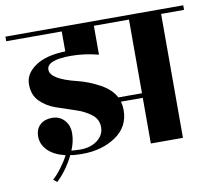

<svg xmlns="http://www.w3.org/2000/svg" viewBox="-94 -645 923 824"><g transform="rotate(-10 367.5 -233.5)"><path d="M755 -560V-540H655V0H515V-199H420Q425 -181 425 -162Q425 -89 364.5 -48Q304 -7 217 -7Q186 -7 166 -11Q137 49 91 93L75 80Q92 66 113 38Q134 10 146 -14Q96 -26 70 -52.5Q44 -79 44 -112.5Q44 -146 64 -164Q84 -182 116 -182Q148 -182 169 -160Q190 -138 190 -102.5Q190 -67 174 -29Q198 -27 213 -27Q258 -27 287.5 -49.5Q317 -72 317 -106.5Q317 -141 289 -162.5Q261 -184 220.5 -197Q180 -210 140 -224Q100 -238 72 -266Q44 -294 44 -340.5Q44 -387 91 -419Q138 -451 222 -453V-540H-20V-560ZM515 -219V-540H362V-414Q301 -430 242 -430Q137 -430 137 -388Q137 -346 253 -318Q298 -307 345.5 -281.5Q393 -256 412 -219Z"/></g></svg>

Font: Rozha One
Style: Regular
Weight: 400
Designer: Tim Donaldson, Indian Type Foundry
Foundry: Indian Type Foundry
Version: Version 1.300;PS 1.0;hotconv 1.0.78;makeotf.lib2.5.61930; tt